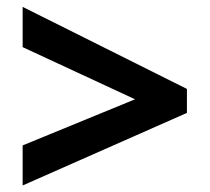

<svg xmlns="http://www.w3.org/2000/svg" viewBox="-20 -646 621 567"><path d="M46.9 -216.6 378.8 -352.8 46.9 -506.8V-625.7L532 -383.4V-312.6L46.9 -98.3Z"/></svg>

Font: Noto Sans Khmer UI
Style: Regular
Weight: 400
Designer: Danh Hong and the Monotype Design Team
Foundry: Monotype Imaging Inc.
Version: Version 2.002